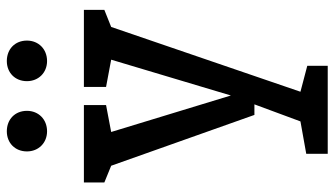

<svg xmlns="http://www.w3.org/2000/svg" viewBox="-229 -537 981 563"><g transform="rotate(-90 261.5 -255.5)"><path d="M206 0H237L187 135L92 152V215H350V155L274 135L464 -420L514 -440V-500H288V-435L368 -420L263 -69L156 -420L235 -435V-500H8V-440L57 -420ZM158 -608C193 -608 218 -633 218 -667C218 -702 193 -726 158 -726C124 -726 99 -702 99 -667C99 -633 124 -608 158 -608ZM364 -608C399 -608 424 -633 424 -667C424 -702 399 -726 364 -726C330 -726 305 -702 305 -667C305 -633 330 -608 364 -608Z"/></g></svg>

Font: Hermeneus One
Style: Regular
Weight: 400
Designer: Rodrigo Fuenzalida, Pablo Impallari
Foundry: Pablo Impallari, Rodrigo Fuenzalida
Version: Version 1.002